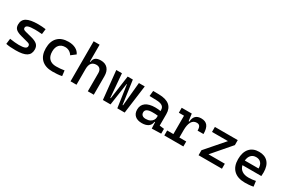

<svg xmlns="http://www.w3.org/2000/svg" viewBox="101 -1882 4486 3041"><g transform="rotate(30 2344.0 -361.0)"><path d="M252.9 9.8Q194.3 9.8 151.6 6.3Q108.9 2.9 74.7 -4.9L86.9 -105Q191.4 -89.4 252.9 -89.4Q328.6 -89.4 362.5 -103.5Q396.5 -117.7 396.5 -148.9Q396.5 -169.9 385 -180.4Q373.5 -190.9 350.1 -196.8L221.7 -231Q150.4 -249.5 116.5 -278.8Q82.5 -308.1 82.5 -365.2Q82.5 -450.2 148.7 -488.8Q214.8 -527.3 359.4 -527.3Q429.2 -527.3 497.6 -517.6L486.3 -421.4Q445.8 -424.8 414.8 -426.5Q383.8 -428.2 356.4 -428.2Q272 -428.2 234.1 -414.6Q196.3 -400.9 196.3 -370.1Q196.3 -349.1 210.4 -339.8Q224.6 -330.6 254.4 -323.2L358.9 -296.4Q437.5 -277.3 474.4 -244.1Q511.2 -210.9 511.2 -150.4Q511.2 -66.9 449.5 -28.6Q387.7 9.8 252.9 9.8Z M922.9 9.8Q793 9.8 721.9 -59.8Q650.9 -129.4 650.9 -259.8Q650.9 -386.7 719.5 -457Q788.1 -527.3 915 -527.3Q991.2 -527.3 1045.9 -498.5Q1100.6 -469.7 1124 -417.5L1041 -354Q1019.5 -389.2 985.6 -408.7Q951.7 -428.2 911.1 -428.2Q841.8 -428.2 803.2 -385.5Q764.6 -342.8 764.6 -264.6Q764.6 -179.2 808.8 -134.3Q853 -89.4 934.6 -89.4Q972.7 -89.4 1010.5 -92.8Q1048.3 -96.2 1084.5 -102.1L1096.2 -4.9Q1054.7 3.9 1010.3 6.8Q965.8 9.8 922.9 9.8Z M1252.4 0V-732.4H1361.3V-423.8H1372.1Q1377 -476.1 1409.4 -501.7Q1441.9 -527.3 1505.4 -527.3Q1587.4 -527.3 1632.3 -477.5Q1677.2 -427.7 1677.2 -336.9V0H1568.4V-332Q1568.4 -379.9 1544.9 -406Q1521.5 -432.1 1479 -432.1Q1361.3 -432.1 1361.3 -286.1V0Z M1844.2 0 1790.5 -517.6H1894L1929.2 -86.9H1938L1998.5 -517.6H2093.3L2153.8 -86.9H2162.6L2204.1 -517.6H2311L2242.7 0H2107.9L2048.8 -406.7H2043L1983.9 0Z M2559.6 9.8Q2478.5 9.8 2433.8 -29.5Q2389.2 -68.8 2389.2 -141.1Q2389.2 -224.1 2450 -268.6Q2510.7 -313 2622.6 -313Q2679.7 -313 2721.7 -304.2V-323.7Q2721.7 -373 2685.5 -396.5Q2649.4 -419.9 2578.1 -421.4L2452.6 -424.8L2462.4 -522.5L2568.4 -521Q2699.2 -519 2762.7 -465.6Q2826.2 -412.1 2826.2 -309.6V-98.6L2910.6 -87.9V0L2740.7 4.9L2735.4 -109.4H2724.6Q2718.8 -49.8 2674.8 -20Q2630.9 9.8 2559.6 9.8ZM2579.6 -79.1Q2627 -79.1 2658.4 -95.5Q2689.9 -111.8 2705.8 -137.5Q2721.7 -163.1 2721.7 -190.4V-218.8Q2696.8 -222.7 2672.4 -223.4Q2647.9 -224.1 2622.1 -224.1Q2494.1 -224.1 2494.1 -150.9Q2494.1 -116.2 2516.4 -97.7Q2538.6 -79.1 2579.6 -79.1Z M2967.3 0V-90.8H3081.1V-426.8H2986.8V-517.6H3170.9L3188 -388.2H3201.2Q3209.5 -527.3 3341.3 -527.3Q3419.9 -527.3 3456.8 -479.7Q3493.7 -432.1 3493.7 -329.6H3385.7Q3385.7 -384.3 3368.7 -408.2Q3351.6 -432.1 3314.5 -432.1Q3252 -432.1 3221.2 -377.7Q3190.4 -323.2 3190.4 -222.7V-90.8H3315.9V0Z M3593.8 0V-91.3L3885.3 -426.3H3593.8V-517.6H4011.7V-426.3L3722.7 -91.3H4021.5V0Z M4443.4 9.8Q4310.5 9.8 4238.5 -59.8Q4166.5 -129.4 4166.5 -259.8Q4166.5 -386.7 4227.8 -457Q4289.1 -527.3 4400.4 -527.3Q4506.3 -527.3 4564.5 -463.4Q4622.6 -399.4 4622.6 -278.3Q4622.6 -242.7 4619.6 -211.4H4274.4Q4288.1 -150.9 4334.5 -119.4Q4380.9 -87.9 4455.1 -87.9Q4488.3 -87.9 4520 -91.6Q4551.8 -95.2 4584.5 -101.6L4597.2 -3.9Q4550.3 4.9 4511.7 7.3Q4473.1 9.8 4443.4 9.8ZM4401.4 -430.7Q4344.2 -430.7 4310.3 -394.8Q4276.4 -358.9 4270 -293.5H4522Q4522 -359.4 4490 -395Q4458 -430.7 4401.4 -430.7Z"/></g></svg>

Font: Caskaydia Cove Medium
Style: Regular
Weight: 500
Monospace: yes
Designer: Aaron Bell
Foundry: Saja Typeworks
Version: Version 4.300; ttfautohint (v1.8.3)